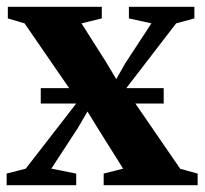

<svg xmlns="http://www.w3.org/2000/svg" viewBox="-20 -543 600 563"><path d="M55.5 -48.5 209 -246.5 52 -474.5 3 -489V-523H278.5V-489L219 -474.5L291 -361L321 -311L347 -357L424 -474.5L358 -489V-523H550V-489L496.5 -474.5L348 -281.5L508.5 -48L559.5 -34V0H284V-34L341 -48.5L269.5 -162.5L236.5 -216L208.5 -168L130.5 -48.5L203.5 -34V0H-0.5V-34ZM460 -284.5V-239.5H99.5V-284.5Z"/></svg>

Font: Merriweather 96pt
Style: Bold
Weight: 700
Version: Version 2.100